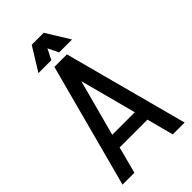

<svg xmlns="http://www.w3.org/2000/svg" viewBox="-264 -952 1030 1030"><g transform="rotate(-45 250.5 -437.5)"><path d="M486 0H396L356 -152H145L105 0H15L203 -705H298ZM251 -549 165 -228H336ZM292 -875 374 -742H276L247 -802L217 -742H119L201 -875Z"/></g></svg>

Font: Akshar
Style: Regular
Weight: 400
Designer: Tall Chai
Foundry: Tall Chai
Version: Version 1.000